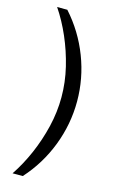

<svg xmlns="http://www.w3.org/2000/svg" viewBox="-134 -788 596 996"><g transform="rotate(15 163.5 -289.5)"><path d="M97.6 -735.5Q180.6 -643 225.1 -527.3Q269.6 -411.5 269.6 -289Q269.6 -166.5 225.1 -50.5Q180.6 65.5 97.6 157.5H42.8Q83.7 96.5 115.6 23.4Q147.4 -49.7 166.6 -129.5Q185.7 -209.2 185.7 -289Q185.7 -369.3 166.6 -448.8Q147.4 -528.3 115.6 -601.6Q83.7 -675 42.8 -735.5Z"/></g></svg>

Font: Archivo SemiBold Condensed
Style: Regular
Weight: 600
Width: 3
Version: Version 2.001